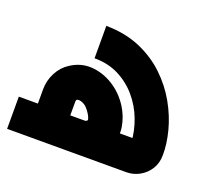

<svg xmlns="http://www.w3.org/2000/svg" viewBox="-105 -739 986 880"><g transform="rotate(20 388.5 -299.5)"><path d="M7 0V-157H578Q574 -153 570.5 -148.5Q567 -144 563 -139Q560 -192 539.5 -246Q519 -300 481.5 -344Q444 -388 392 -414.5Q340 -441 273 -441V-599Q366 -598 438.5 -567Q511 -536 564.5 -485Q618 -434 652.5 -372.5Q687 -311 703.5 -247.5Q720 -184 719 -130Q719 -92 700.5 -62.5Q682 -33 652 -16.5Q622 0 588 0ZM330 0 328 -157Q334 -157 338 -160Q342 -163 341 -168Q338 -179 332 -189Q326 -199 319 -208Q309 -221 299 -227Q289 -233 281 -235Q273 -237 267 -236Q262 -236 260 -232.5Q258 -229 258 -223V-126H100V-226Q100 -270 120 -308Q140 -346 173 -367Q221 -399 275 -396Q329 -393 379 -362.5Q429 -332 463 -279Q490 -236 498 -186.5Q506 -137 481 -91Q467 -60 442.5 -40Q418 -20 388.5 -10.5Q359 -1 330 0Z"/></g></svg>

Font: Mada ExtraBold
Style: Regular
Weight: 800
Designer: Khaled Hosny
Version: Version 1.5